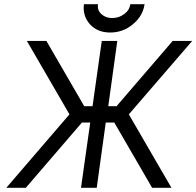

<svg xmlns="http://www.w3.org/2000/svg" viewBox="-20 -895 936 915"><path d="M108 -700 311 -350 10 0H103L404 -350L201 -700ZM896 -700H803L502 -350L705 0H797L594 -350ZM465 -700 421 -389H349L338 -311H410L366 0H441L484 -311H557L567 -389H496L539 -700ZM380 -875Q373 -820 408 -780Q444 -740 505 -740Q567 -740 614 -780Q661 -819 669 -875H601Q597 -846 572 -828Q546 -809 515 -809Q483 -809 463 -828Q443 -846 447 -875Z"/></svg>

Font: Unageo
Style: Regular-Italic
Weight: 400
Designer: Richard Sepsi
Foundry: Richard Sepsi
Version: Version 2.000